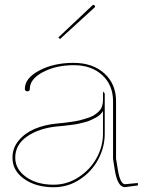

<svg xmlns="http://www.w3.org/2000/svg" viewBox="-20 -788 615 811"><path d="M226.6 -629.9 370.6 -765.6Q375 -769.5 378.9 -765.6Q383.8 -760.7 379.9 -756.8L233.4 -623ZM562 -15.1 563 -4.9 508.3 2.4H507.8Q476.6 2.4 465.3 -67.9Q464.4 -73.2 462.4 -85.9Q460.4 -98.6 459 -106.9Q457.5 -115.2 457.5 -117.2V-360.4Q457.5 -428.7 411.9 -470.7Q366.2 -512.7 292 -512.7Q216.3 -512.7 161.1 -483.4Q106 -454.1 106 -413.1Q106 -402.3 95.7 -402.3Q85 -402.3 85 -413.1Q85 -458 146 -490.2Q207 -522.5 290.5 -522.5Q371.6 -522.5 420.9 -477.8Q470.2 -433.1 470.2 -360.4V-117.7L478 -69.8Q487.8 -10.3 508.3 -9.8ZM415 -318.4Q409.2 -309.6 400.9 -302.2Q392.6 -294.9 381.1 -289.3Q369.6 -283.7 360.4 -279.3Q351.1 -274.9 335.7 -271.2Q320.3 -267.6 311.8 -265.4Q303.2 -263.2 285.6 -261Q268.1 -258.8 262.7 -258.1Q257.3 -257.3 239.7 -255.6Q222.2 -253.9 220.7 -253.9Q144 -246.1 94.2 -211.4Q44.4 -176.8 44.4 -122.1Q44.4 -73.2 90.1 -40.5Q135.7 -7.8 206.5 -7.8Q263.7 -7.8 312.5 -39.8Q361.3 -71.8 388.2 -120.8Q415 -169.9 415 -222.7ZM415 -401.4 422.4 -393.1V-222.7Q422.4 -167 395.3 -115.5Q368.2 -64 317.9 -30.5Q267.6 2.9 206.5 2.9Q131.8 2.9 82.3 -32Q32.7 -66.9 32.7 -122.1Q32.7 -163.1 59.3 -194.8Q85.9 -226.6 127.2 -243.9Q168.5 -261.2 219.7 -266.1Q240.7 -268.1 249 -269Q257.3 -270 280 -273.2Q302.7 -276.4 314.7 -279.3Q326.7 -282.2 345.7 -288.1Q364.7 -293.9 375.7 -300.5Q386.7 -307.1 397 -317.1Q407.2 -327.1 411.1 -339.4Q415 -351.1 415 -363.8Z"/></svg>

Font: ZnikomitNo25
Style: Regular
Weight: 100
Designer: gluk
Foundry: gluk
Version: Version 0.56